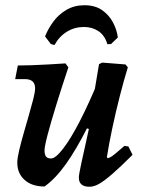

<svg xmlns="http://www.w3.org/2000/svg" viewBox="-20 -701 542 733"><path d="M150 11Q102 11 74 -14Q46 -39 46 -80Q46 -97 53 -126.5Q60 -156 70 -191Q80 -226 90 -260.5Q100 -295 107 -322.5Q114 -350 114 -364Q114 -399 75 -399H38L48 -451Q70 -451 100.5 -452Q131 -453 165 -455Q199 -457 230 -459L241 -444Q215 -366 194.5 -299.5Q174 -233 162 -187.5Q150 -142 150 -127Q150 -111 155.5 -103.5Q161 -96 175 -96Q192 -96 221 -133.5Q250 -171 285 -239Q320 -307 358 -399L336 -203L312 -211Q271 -130 231.5 -74.5Q192 -19 150 11ZM322 12Q281 12 281 -23Q281 -29 283.5 -43Q286 -57 291.5 -82.5Q297 -108 306 -148Q315 -188 327 -244L331 -295L358 -456L370 -462L459 -455L468 -444Q453 -395 437.5 -334.5Q422 -274 409 -213Q396 -152 388 -101L391 -97Q396 -98 402.5 -101.5Q409 -105 421 -115Q433 -125 455 -144L470 -142L486 -110Q440 -64 409.5 -37.5Q379 -11 359 0.5Q339 12 322 12ZM300 -598Q265 -598 235.5 -580Q206 -562 188 -529L174 -533L152 -562Q164 -592 184 -619Q204 -646 234 -663.5Q264 -681 302 -681Q343 -681 369.5 -662.5Q396 -644 411 -616Q426 -588 430 -558L404 -533L390 -532Q380 -566 356 -582Q332 -598 300 -598Z"/></svg>

Font: Alegreya SemiBold
Style: Italic
Weight: 600
Italic angle: -7°
Designer: Juan Pablo del Peral
Foundry: Huerta Tipografica
Version: Version 2.009